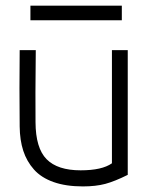

<svg xmlns="http://www.w3.org/2000/svg" viewBox="-20 -648 527 681"><path d="M377 -470.2H433.1V-27.8Q387.2 -4.9 353.5 4.2Q319.8 13.2 273.9 13.2Q213.9 13.2 170.2 -2.2Q126.5 -17.6 100.6 -46.6Q74.7 -75.7 62.5 -113.3Q50.3 -150.9 49.8 -199.2Q48.3 -335 49.8 -470.2H106.9Q105 -300.3 106 -214.8Q106.4 -122.6 145.3 -83.3Q184.1 -43.9 266.1 -43.9Q341.8 -43.9 377 -68.8ZM87.9 -576.2V-627.9H412.1V-576.2Z"/></svg>

Font: Kreadon Light
Style: Regular
Weight: 300
Designer: kohakuno
Foundry: StudioGnu
Version: Version 1.000;Glyphs 3.1.2 (3151)